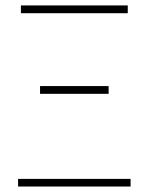

<svg xmlns="http://www.w3.org/2000/svg" viewBox="-20 -680 542 700"><path d="M45.9 0V-27.8H456.1V0ZM126 -337.9V-366.2H376V-337.9ZM56.2 -631.8V-660.2H445.8V-631.8Z"/></svg>

Font: Source Sans 3 ExtraLight
Style: Regular
Weight: 200
Designer: Paul D. Hunt
Foundry: Adobe
Version: Version 3.052;hotconv 1.1.0;makeotfexe 2.6.0